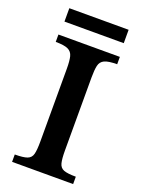

<svg xmlns="http://www.w3.org/2000/svg" viewBox="-150 -863 687 931"><g transform="rotate(20 193.5 -397.5)"><path d="M350 0H35V-38Q79 -38 99 -45.5Q119 -53 124.5 -74.5Q130 -96 130 -139V-516Q130 -555 124.5 -577.5Q119 -600 99 -609.5Q79 -619 35 -619V-657H352V-619Q307 -619 287 -609.5Q267 -600 262 -577.5Q257 -555 257 -516V-139Q257 -97 262.5 -75Q268 -53 287.5 -45.5Q307 -38 350 -38ZM347 -726H41V-795H347Z"/></g></svg>

Font: STIX Two Text SemiBold
Style: Regular
Weight: 600
Designer: Ross Mills, John Hudson & Paul Hanslow, Tiro Typeworks Ltd; with prior portions MicroPress Inc., and Coen Hoffman.
Foundry: Tiro Typeworks Ltd
Version: Version 2.13 b171